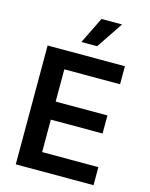

<svg xmlns="http://www.w3.org/2000/svg" viewBox="-138 -1048 885 1135"><g transform="rotate(15 304.0 -480.5)"><path d="M547.6 0H71.7V-727.3H544.7V-616.8H203.5V-419.4H520.2V-308.9H203.5V-110.4H547.6ZM355.5 -799H259.2L338.8 -961.3H464.5Z"/></g></svg>

Font: Linik Sans SemiBold
Style: Regular
Weight: 600
Designer: Rasmus Andersson (font), Cristiano Sobral (main changes)
Foundry: rsms
Version: Version 3.018;June 1, 2022;FontCreator 14.0.0.2814 64-bit; t